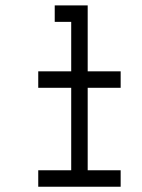

<svg xmlns="http://www.w3.org/2000/svg" viewBox="-20 -708 540 728"><path d="M437.5 0V-62.5H312.5V-375H437.5V-437.5H312.5Q312.5 -437.5 312.5 -687.5H187.5V-625H250V-437.5H125V-375H250V-62.5H125V0Z"/></svg>

Font: Unifont
Style: Regular
Weight: 500
Version: Version 15.1.04